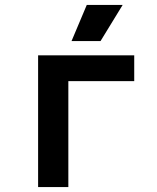

<svg xmlns="http://www.w3.org/2000/svg" viewBox="-20 -761 640 781"><path d="M135 0V-536H526V-431H258V0ZM271 -594 333 -741H479L389 -594Z"/></svg>

Font: Geist Mono
Style: Bold
Weight: 700
Monospace: yes
Designer: Basement.studio, Andrés Briganti, Mateo Zaragoza
Foundry: Basement.studio, Vercel, Andrés Briganti, Guido Ferreyra, Mateo Zaragoza
Version: Version 1.500; ttfautohint (v1.8.4.7-5d5b)